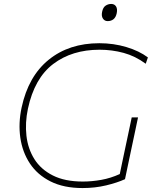

<svg xmlns="http://www.w3.org/2000/svg" viewBox="-20 -944 776 973"><path d="M398.5 9Q303 9 236.2 -24.5Q169.5 -58 131.5 -115.5Q93.5 -173 83 -246.2Q72.5 -319.5 89.5 -399Q123.5 -557.5 226.8 -641.2Q330 -725 483.5 -725Q555.5 -725 620.5 -705.5Q685.5 -686 729.5 -653L718.5 -621Q665.5 -660 606.5 -676Q547.5 -692 484.5 -692Q345 -692 249.8 -619.8Q154.5 -547.5 121.5 -393Q106.5 -322 114 -256Q121.5 -190 154.2 -137.8Q187 -85.5 247.8 -54.8Q308.5 -24 399.5 -24Q445.5 -24 493.2 -32.5Q541 -41 587 -62Q595.5 -102 602.2 -134.8Q609 -167.5 616 -200Q626 -246 633 -280Q640 -314 647.5 -349H679.5Q672 -314 665 -280Q658 -246 648 -200Q640 -162.5 632 -124.2Q624 -86 613.5 -36Q574 -18 517.8 -4.5Q461.5 9 398.5 9ZM525.5 -837Q510 -837 501.5 -850Q493 -863 497.5 -884Q502 -906.5 515 -915.2Q528 -924 543.5 -924Q560 -924 568 -911.5Q576 -899 571.5 -877Q567 -856 555 -846.5Q543 -837 525.5 -837Z"/></svg>

Font: Commissioner Thin
Style: Italic
Weight: 100
Italic angle: -12°
Designer: Kostas Bartsokas
Foundry: Kostas Bartsokas
Version: Version 1.000; ttfautohint (v1.8.3)